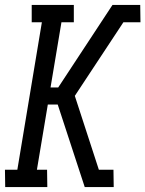

<svg xmlns="http://www.w3.org/2000/svg" viewBox="-31 -755 587 775"><path d="M-10 0 -11 -70H39L138 -665H97V-735H267V-665H217L173 -402H204L423 -735H535L536 -665H467L271 -368L368 -70H427L428 0H311L202 -333H162L118 -70H159L160 0Z"/></svg>

Font: Iosevka Curly Slab
Style: Italic
Weight: 400
Italic angle: -9°
Monospace: yes
Designer: Belleve Invis
Foundry: Belleve Invis
Version: Version 22.1.2; ttfautohint (v1.8.4)